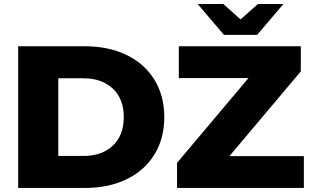

<svg xmlns="http://www.w3.org/2000/svg" viewBox="-20 -929 1539 949"><path d="M69.8 0V-700.2H400.9Q516.1 -700.2 604.7 -657.7Q693.4 -615.2 742.7 -535.6Q792 -456.1 792 -350.1Q792 -244.1 742.7 -164.6Q693.4 -85 604.7 -42.5Q516.1 0 400.9 0ZM855 0V-124L1208 -543H863.8V-700.2H1466.8V-576.2L1113.8 -157.2H1481.9V0ZM268.1 -158.2H393.1Q483.4 -158.2 537.6 -209.2Q591.8 -260.3 591.8 -350.1Q591.8 -439.9 537.6 -491Q483.4 -542 393.1 -542H268.1ZM1086.9 -756.8 957 -909.2H1084L1168.9 -833L1254.9 -909.2H1380.9L1251 -756.8Z"/></svg>

Font: Montserrat ExtraBold
Style: Regular
Weight: 800
Designer: Julieta Ulanovsky
Foundry: Julieta Ulanovsky
Version: Version 9.000